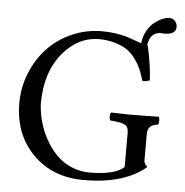

<svg xmlns="http://www.w3.org/2000/svg" viewBox="-53 -795 827 856"><g transform="rotate(5 360.5 -366.5)"><path d="M669.9 -743.2Q688.5 -743.2 697.3 -731.2Q706.1 -719.2 706.1 -707Q706.1 -671.9 655.8 -671.9Q652.3 -671.9 645.5 -672.4Q638.7 -672.9 636.2 -672.9Q629.9 -672.9 627.9 -671.9Q596.2 -666.5 585.9 -629.9Q584.5 -626.5 582 -613.8Q583 -612.8 585 -612.8Q605 -523.9 607.9 -459Q591.3 -451.7 575.2 -453.1Q566.4 -482.4 557.1 -504.2Q547.9 -525.9 531 -549.3Q514.2 -572.8 492.7 -587.6Q471.2 -602.5 438 -612.3Q404.8 -622.1 362.8 -622.1Q354 -622.1 349.1 -621.1Q271.5 -615.2 210 -545.9Q132.8 -458.5 132.8 -312Q134.8 -272.5 145.8 -232.4Q156.7 -192.4 177.5 -155Q198.2 -117.7 225.8 -89.1Q253.4 -60.5 292.2 -43.2Q331.1 -25.9 375 -25.9Q489.3 -25.9 529.8 -64V-216.8Q529.8 -244.6 512.2 -253.2Q494.6 -261.7 448.2 -265.1Q443.8 -269.5 443.8 -283Q443.8 -296.4 448.2 -300.8Q461.9 -300.3 489.3 -299.8Q516.6 -299.3 529.8 -298.8Q617.2 -298.8 661.1 -300.8Q665.5 -296.4 665.5 -283Q665.5 -269.5 661.1 -265.1Q637.7 -262.7 626.5 -252.2Q615.2 -241.7 615.2 -216.8V-101.1Q615.2 -85.4 630.9 -73.2Q533.7 9.8 352.1 9.8Q212.9 9.8 125 -78.9Q37.1 -167.5 37.1 -307.1Q37.1 -377.9 63.2 -442.4Q89.4 -506.8 134 -554.4Q178.7 -602.1 242.2 -630.1Q305.7 -658.2 377 -658.2Q409.2 -658.2 438.2 -653.8Q467.3 -649.4 482.4 -645Q497.6 -640.6 522.2 -631.6Q546.9 -622.6 555.2 -620.1Q558.1 -649.9 571.5 -674.6Q585 -699.2 602.5 -713.4Q620.1 -727.5 637.9 -735.4Q655.8 -743.2 669.9 -743.2Z"/></g></svg>

Font: Common Serif
Style: Regular
Weight: 400
Designer: Philipp H. Poll, Khaled Hosny
Foundry: Stefan Peev, Context Ltd.
Version: Version 1.026